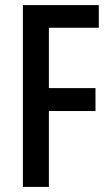

<svg xmlns="http://www.w3.org/2000/svg" viewBox="-20 -734 433 754"><path d="M172 0V-298H355V-388H172V-625H368V-714H70V0Z"/></svg>

Font: Noto Sans Bengali ExtraCondensed Medium
Style: Regular
Weight: 500
Width: 2
Designer: Joana Ranito - Universal Thirst; Jelle Bosma - Monotype Design Team
Foundry: Universal Thirst ehf.
Version: Version 3.000